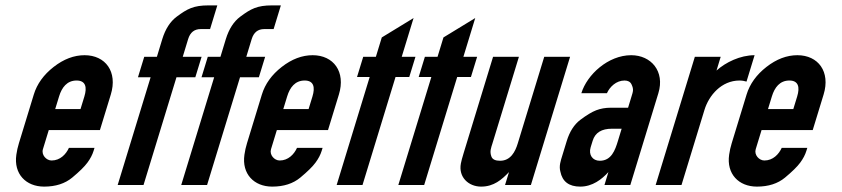

<svg xmlns="http://www.w3.org/2000/svg" viewBox="-20 -687 3125 713"><path d="M171.6 -91C152 -91 132.9 -111.7 139.4 -133L161.1 -204H351.1L391.5 -336C417.4 -420.6 371.7 -482 294.1 -482C254.8 -482 216.5 -467.5 179.3 -438.5C142.1 -409.5 117.5 -375.3 105.5 -336L50.2 -155C45.9 -141 42.7 -126.8 40.7 -112.5C30.4 -41 76.3 6 143.9 6C186.6 6 221.3 -5.2 248.2 -27.5C275 -49.8 293.8 -68.3 304.6 -83C315.5 -97.7 323.1 -112.3 327.6 -127L331 -138H236C225.3 -114.3 203.5 -91 171.6 -91ZM264.4 -388C298.4 -388 303.7 -362.8 293.4 -329L279 -282H185L199.4 -329C209.5 -362.2 228.7 -388 264.4 -388Z M417 0H513L635.3 -400H705.3L728.6 -476H658.6L678.7 -542C686.3 -566.7 701.7 -579 725.1 -579H760.1L787 -667H754C699 -667 675.3 -654.2 636.1 -625C612 -607 594.2 -579.3 582.7 -542L562.6 -476H515.6L492.3 -400H539.3Z M653 0H749L871.3 -400H941.3L964.6 -476H894.6L914.7 -542C922.3 -566.7 937.7 -579 961.1 -579H996.1L1023 -667H990C935 -667 911.3 -654.2 872.1 -625C848 -607 830.2 -579.3 818.7 -542L798.6 -476H751.6L728.3 -400H775.3Z M1018.6 -91C999 -91 979.9 -111.7 986.4 -133L1008.1 -204H1198.1L1238.5 -336C1264.4 -420.6 1218.7 -482 1141.1 -482C1101.8 -482 1063.5 -467.5 1026.3 -438.5C989.1 -409.5 964.5 -375.3 952.5 -336L897.2 -155C892.9 -141 889.7 -126.8 887.7 -112.5C877.4 -41 923.3 6 990.9 6C1033.6 6 1068.3 -5.2 1095.2 -27.5C1122 -49.8 1140.8 -68.3 1151.6 -83C1162.5 -97.7 1170.1 -112.3 1174.6 -127L1178 -138H1083C1072.3 -114.3 1050.5 -91 1018.6 -91ZM1111.4 -388C1145.4 -388 1150.7 -362.8 1140.4 -329L1126 -282H1032L1046.4 -329C1056.5 -362.2 1075.7 -388 1111.4 -388Z M1230.2 0H1326.2L1448.8 -401H1499.8L1522.8 -476H1471.8L1515.8 -620L1397.8 -548L1375.8 -476H1328.8L1305.8 -401H1352.8Z M1459.2 0H1555.2L1677.8 -401H1728.8L1751.8 -476H1700.8L1744.8 -620L1626.8 -548L1604.8 -476H1557.8L1534.8 -401H1581.8Z M1870.2 -48 1855.5 0H1951.5L2097 -476H2001L1902.6 -154C1893.4 -124 1876.4 -90 1837 -90C1819.7 -90 1809.1 -95 1805.1 -105C1797.5 -124.4 1803.7 -137.9 1808.6 -154L1907 -476H1811L1701.6 -118C1696.5 -101.3 1693.1 -88.7 1691.5 -80C1681.8 -29.1 1720 6 1766.7 6C1814.1 6 1843.4 -20.1 1870.2 -48Z M2239.3 -48 2224.7 0H2320.7L2424.9 -341C2449.7 -422.2 2397.9 -482 2324 -482C2238.1 -482 2159.9 -409.5 2138.9 -341H2233.9C2244.3 -364.3 2268.2 -388 2299.3 -388C2311.9 -388 2320.5 -383.3 2325 -374C2334.1 -355 2330.9 -347.5 2324.9 -328L2312.4 -287H2248.4C2228.4 -287 2210.3 -283.8 2194 -277.5C2177.7 -271.2 2158.1 -259.3 2135.1 -242C2112.2 -224.7 2095.3 -198.3 2084.5 -163L2068 -109C2062.3 -90.3 2055.2 -70.7 2060.9 -50C2068.2 -12.7 2092.8 6 2134.8 6C2180.2 6 2215 -21.2 2239.3 -48ZM2252.5 -209H2288.5L2274.5 -163C2264.2 -129.4 2250.5 -90 2207.2 -90C2180.6 -90 2164.9 -111.9 2173.4 -140L2180.8 -164C2190.2 -194.9 2214.4 -209 2252.5 -209Z M2752.2 -384 2782.2 -482C2728.7 -482 2674.5 -455.4 2640.8 -425L2656.3 -476H2560.3L2414.8 0H2510.8L2596.1 -279C2612.5 -332.7 2659 -388 2726.4 -388C2735.6 -388 2744.7 -386.3 2752.2 -384Z M2818.6 -91C2799 -91 2779.9 -111.7 2786.4 -133L2808.1 -204H2998.1L3038.5 -336C3064.4 -420.6 3018.7 -482 2941.1 -482C2901.8 -482 2863.5 -467.5 2826.3 -438.5C2789.1 -409.5 2764.5 -375.3 2752.5 -336L2697.2 -155C2692.9 -141 2689.7 -126.8 2687.7 -112.5C2677.4 -41 2723.3 6 2790.9 6C2833.6 6 2868.3 -5.2 2895.2 -27.5C2922 -49.8 2940.8 -68.3 2951.6 -83C2962.5 -97.7 2970.1 -112.3 2974.6 -127L2978 -138H2883C2872.3 -114.3 2850.5 -91 2818.6 -91ZM2911.4 -388C2945.4 -388 2950.7 -362.8 2940.4 -329L2926 -282H2832L2846.4 -329C2856.5 -362.2 2875.7 -388 2911.4 -388Z"/></svg>

Font: Din Kursivschrift
Style: Eng
Weight: 400
Version: Version 1.089